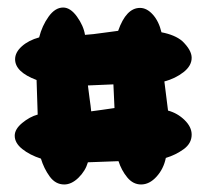

<svg xmlns="http://www.w3.org/2000/svg" viewBox="-20 -530 554 515"><path d="M224.6 -231.4Q234.4 -232.4 253.9 -235.4Q273.4 -238.3 287.1 -240.2L284.2 -303.7L215.8 -300.8Q216.8 -290 220.2 -266.6Q223.6 -243.2 224.6 -231.4ZM149.4 -509.8Q168.9 -509.8 186.5 -485.4Q204.1 -460.9 208 -436.5Q226.6 -437.5 260.3 -442.4Q293.9 -447.3 296.9 -447.3Q318.4 -508.8 355.5 -508.8Q374 -508.8 390.1 -490.7Q406.2 -472.7 413.1 -443.4Q449.2 -436.5 468.8 -419.9Q494.1 -395.5 494.1 -375Q494.1 -353.5 472.2 -336.4Q450.2 -319.3 420.9 -311.5Q421.9 -304.7 430.7 -233.4Q456.1 -226.6 475.1 -208Q494.1 -189.5 494.1 -168.9Q494.1 -145.5 472.7 -129.9Q451.2 -114.3 424.8 -106.4Q418.9 -77.1 399.9 -56.2Q380.9 -35.2 358.4 -35.2Q336.9 -35.2 321.3 -54.2Q305.7 -73.2 297.9 -97.7L215.8 -94.7Q209 -71.3 190.4 -53.2Q171.9 -35.2 152.3 -35.2Q128.9 -35.2 113.3 -56.6Q97.7 -78.1 89.8 -104.5Q59.6 -114.3 39.6 -130.4Q19.5 -146.5 19.5 -166Q19.5 -183.6 39.6 -200.2Q59.6 -216.8 81.1 -222.7Q80.1 -255.9 78.1 -315.4Q20.5 -336.9 20.5 -371.1Q20.5 -389.6 38.6 -405.8Q56.6 -421.9 85 -429.7Q92.8 -460.9 110.4 -485.4Q127.9 -509.8 149.4 -509.8Z"/></svg>

Font: Essays1743
Style: Bold
Weight: 700
Designer: Based on the typeface in a 1743 English translation of the essays of Montaigne.  PostScript/TrueType font designed by Jo
Version: Version 002.100